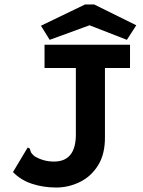

<svg xmlns="http://www.w3.org/2000/svg" viewBox="-20 -823 640 858"><path d="M231 15Q174 15 123.5 -1.5Q73 -18 38 -54L99 -156L104 -164L113 -159Q115 -151 118 -143.5Q121 -136 134 -125Q174 -101 221 -101Q319 -101 319 -222V-519H179V-623H561V-519H449V-213Q450 -135 418.5 -84.5Q387 -34 336.5 -9.5Q286 15 231 15ZM202 -645 163 -708 360 -803H401L589 -710L547 -645L380 -710Z"/></svg>

Font: Inconsolata Expanded ExtraBold
Style: Regular
Weight: 800
Width: 7
Monospace: yes
Designer: Raph Levien, Cyreal, Brenton Simpson
Foundry: Raph Levien, Cyreal, Google
Version: Version 3.001; ttfautohint (v1.8.2.53-6de2)